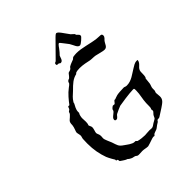

<svg xmlns="http://www.w3.org/2000/svg" viewBox="-200 -808 940 940"><g transform="rotate(-45 269.5 -338.0)"><path d="M539 -318C537 -319 534 -319 532 -319C518 -319 506 -310 496 -304C470 -289 447 -267 413 -267C403 -267 401 -271 395 -271C378 -271 352 -269 346 -267C337 -265 327 -260 326 -260C324 -260 322 -260 321 -260C317 -260 310 -247 306 -245C304 -245 299 -246 295 -246C294 -246 280 -237 280 -231C280 -218 250 -209 250 -193C250 -186 255 -185 259 -185C269 -185 273 -197 280 -202C292 -208 311 -217 320 -220C329 -222 396 -232 419 -232C428 -232 428 -232 428 -217C428 -191 420 -166 419 -140C418 -123 420 -108 416 -103C415 -103 415 -101 415 -100C415 -96 416 -92 416 -90C416 -85 410 -82 404 -74C399 -67 399 -62 394 -56C389 -52 381 -49 375 -45C366 -40 361 -33 351 -33C347 -33 342 -34 336 -34C322 -34 312 -32 304 -32C292 -32 271 -34 258 -38C256 -39 252 -45 250 -45C248 -45 247 -45 245 -45C230 -44 206 -64 197 -70C173 -86 174 -93 164 -122C159 -136 148 -155 148 -167C148 -171 149 -177 149 -182C149 -194 142 -202 142 -209C142 -216 149 -231 149 -242C149 -250 143 -255 142 -264C145 -264 146 -279 146 -283C146 -292 145 -301 145 -309C145 -315 148 -333 153 -337C153 -337 153 -338 153 -339C153 -341 153 -344 153 -346C153 -361 164 -378 167 -384C170 -388 168 -391 171 -395C182 -413 192 -420 208 -435C234 -461 250 -476 277 -482C280 -483 279 -485 280 -486C289 -490 298 -491 310 -491C333 -491 358 -485 372 -482C383 -480 396 -481 408 -479C424 -476 447 -468 460 -468C479 -468 480 -487 492 -501C495 -504 505 -512 505 -521C505 -537 493 -531 470 -534C428 -539 389 -554 350 -554C343 -554 335 -553 328 -552C323 -551 320 -546 317 -544C308 -540 296 -537 284 -530C279 -528 278 -522 273 -519C268 -515 259 -515 255 -512C250 -507 240 -490 233 -490C228 -489 222 -482 222 -479C222 -471 207 -463 204 -460C182 -444 160 -417 146 -398C145 -398 145 -398 145 -398C143 -398 141 -398 139 -398C135 -398 134 -387 131 -384C126 -379 120 -378 120 -373C119 -362 94 -347 91 -340C87 -334 87 -321 87 -318C86 -304 76 -284 76 -279C76 -271 80 -261 80 -253C80 -248 76 -239 76 -234C76 -224 75 -213 75 -203C75 -160 82 -125 94 -92C99 -79 116 -50 116 -51C116 -50 116 -47 116 -46C116 -43 122 -43 124 -42C126 -38 125 -33 127 -30C127 -30 151 -13 156 -12C160 -12 164 -7 167 -5C180 3 182 3 197 6C198 6 206 13 208 13C210 14 214 14 217 14C225 14 232 13 240 13C252 13 264 17 273 17H277C297 12 320 2 327 2C329 2 331 3 333 3C337 3 338 -3 342 -5C352 -10 364 -12 368 -16C376 -23 386 -29 394 -34C396 -36 398 -40 400 -42C405 -44 411 -42 416 -45C430 -54 449 -66 455 -70C477 -85 490 -93 490 -115C490 -124 488 -133 488 -140C488 -147 492 -148 492 -156C492 -160 492 -164 492 -167C492 -177 497 -184 499 -194C501 -205 501 -221 503 -228C503 -229 506 -230 506 -231C510 -243 507 -268 510 -274C517 -294 535 -294 539 -318ZM426 -600C426 -612 412 -614 412 -622C412 -627 398 -636 396 -639C376 -665 361 -693 349 -693C345 -693 334 -682 333 -681L251 -598C247 -594 240 -597 240 -586C240 -577 247 -581 254 -579C257 -578 257 -574 263 -574C278 -574 280 -596 284 -603C286 -606 292 -611 295 -615C312 -634 317 -649 326 -649C328 -649 353 -615 358 -609C370 -590 374 -568 390 -568C399 -569 425 -593 426 -598Z"/></g></svg>

Font: Jim Nightshade
Style: Regular
Weight: 400
Designer: Astigmatic (AOETI)
Foundry: Astigmatic (AOETI)
Version: Version 1.000